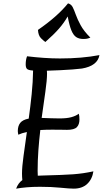

<svg xmlns="http://www.w3.org/2000/svg" viewBox="-20 -1117 623 1143"><path d="M76 6Q88 -27 113 -45Q112 -54 111.5 -64Q111 -74 111 -84Q111 -123 120 -188Q129 -253 140 -331Q110 -325 89 -315Q88 -319 87 -326Q86 -333 86 -337Q86 -367 100.5 -385.5Q115 -404 151 -411Q161 -482 168.5 -556Q176 -630 177 -697Q149 -699 141 -706.5Q133 -714 133 -734Q133 -761 141 -782Q191 -776 240.5 -772.5Q290 -769 337 -769Q467 -769 572 -789Q561 -725 468 -709Q446 -706 411.5 -703.5Q377 -701 337 -699Q297 -697 259 -696Q260 -690 260 -681Q260 -640 250 -570.5Q240 -501 228 -415Q254 -414 284 -413Q314 -412 334 -412Q378 -412 405 -419.5Q432 -427 449 -440Q451 -434 452 -425.5Q453 -417 453 -406Q453 -376 437.5 -360Q422 -344 379 -344Q374 -344 350 -344.5Q326 -345 291 -345Q253 -345 220 -343Q213 -284 208.5 -222.5Q204 -161 204 -99Q204 -79 205 -71Q216 -71 230 -72Q296 -74 340.5 -75.5Q385 -77 416.5 -79.5Q448 -82 475.5 -86Q503 -90 536 -97Q529 -50 499 -22Q469 6 419 6Q394 6 340 0.5Q286 -5 218 -5Q175 -5 140 -2Q105 1 76 6ZM250 -867Q241 -873 224.5 -889Q208 -905 206 -939Q321 -1018 385 -1097Q404 -1092 413 -1074Q422 -1056 431.5 -1029Q441 -1002 460 -967Q479 -932 518 -893Q513 -891 503.5 -888Q494 -885 476 -885Q451 -885 434 -896Q417 -907 405 -936Q393 -965 383 -1019Q361 -981 331.5 -947Q302 -913 250 -867Z"/></svg>

Font: Merienda Light
Style: Regular
Weight: 300
Designer: Eduardo Rodriguez Tunni
Foundry: Eduardo Rodriguez Tunni
Version: Version 2.001; ttfautohint (v1.8.4.7-5d5b)